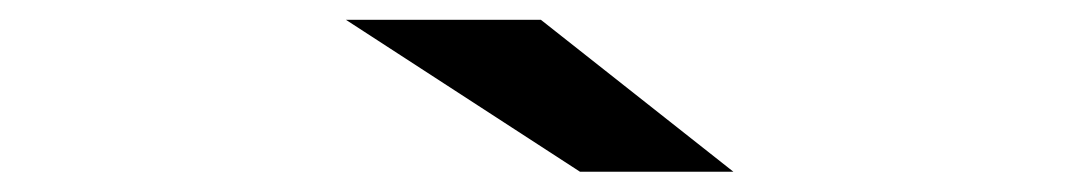

<svg xmlns="http://www.w3.org/2000/svg" viewBox="-20 -732 1097 194"><path d="M566 -558.5 329.5 -712H526.5L721 -558.5Z"/></svg>

Font: Trispace Expanded
Style: Bold
Weight: 700
Width: 7
Designer: Tyler Finck
Foundry: Etcetera Type Company
Version: Version 1.210; ttfautohint (v1.8.3)